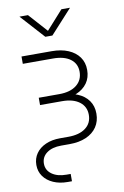

<svg xmlns="http://www.w3.org/2000/svg" viewBox="-102 -799 683 1060"><g transform="rotate(-10 240.0 -268.5)"><path d="M189.5 204.1Q144 204.1 109.1 188.7Q74.2 173.3 54.4 145.8Q34.7 118.2 34.7 82Q34.7 45.4 54.2 17.6Q73.7 -10.3 108.6 -25.6Q143.6 -41 188.5 -41H235.8Q297.4 -41 332.8 -67.6Q368.2 -94.2 368.2 -141.1Q368.2 -187.5 332.8 -214.1Q297.4 -240.7 235.8 -240.7H112.3V-281.7H227.5Q289.1 -281.7 324.2 -309.3Q359.4 -336.9 359.4 -384.3Q359.4 -429.7 324.5 -455.6Q289.6 -481.4 227.5 -481.4H58.1V-522.5H227.5Q280.3 -522.5 319.6 -505.9Q358.9 -489.3 380.6 -459Q402.3 -428.7 402.3 -386.7Q402.3 -343.8 380.4 -313.2Q358.4 -282.7 319.3 -266.4Q280.3 -250 227.5 -250H112.3V-276.4H235.8Q288.6 -276.4 327.9 -260.3Q367.2 -244.1 388.9 -213.6Q410.6 -183.1 410.6 -140.6Q410.6 -97.7 389.2 -65.9Q367.7 -34.2 328.4 -17.1Q289.1 0 235.8 0H188.5Q137.7 0 107.4 22.2Q77.1 44.4 77.1 82Q77.1 118.7 107.9 140.9Q138.7 163.1 189.5 163.1H212.9V204.1ZM132.8 -741.2 226.6 -636.7 320.3 -741.2H367.7V-740.2L246.1 -606.9H206.5L85.9 -740.2V-741.2Z"/></g></svg>

Font: Inter 28pt ExtraLight
Style: Regular
Weight: 250
Designer: Rasmus Andersson
Foundry: rsms
Version: Version 4.001;git-66647c0bb